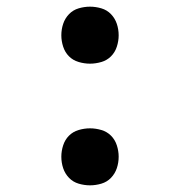

<svg xmlns="http://www.w3.org/2000/svg" viewBox="-20 -548 540 576"><path d="M250 -357Q233 -357 216 -362Q199 -367 187 -379Q175 -391 169.5 -408Q164 -425 164 -442Q164 -460 169.5 -476.5Q175 -493 187 -505.5Q199 -518 216 -523Q233 -528 250 -528Q267 -528 284 -523Q301 -518 313 -505.5Q325 -493 330.5 -476.5Q336 -460 336 -442Q336 -425 330.5 -408Q325 -391 313 -379Q301 -367 284 -362Q267 -357 250 -357ZM250 8Q233 8 216 3Q199 -2 187 -14.5Q175 -27 169.5 -43.5Q164 -60 164 -78Q164 -95 169.5 -112Q175 -129 187 -141Q199 -153 216 -158Q233 -163 250 -163Q267 -163 284 -158Q301 -153 313 -141Q325 -129 330.5 -112Q336 -95 336 -78Q336 -60 330.5 -43.5Q325 -27 313 -14.5Q301 -2 284 3Q267 8 250 8Z"/></svg>

Font: Iosevka Curly Medium
Style: Regular
Weight: 500
Monospace: yes
Designer: Belleve Invis
Foundry: Belleve Invis
Version: Version 22.1.2; ttfautohint (v1.8.4)